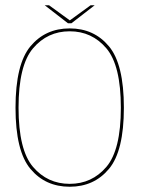

<svg xmlns="http://www.w3.org/2000/svg" viewBox="-20 -706 551 730"><path d="M245 4Q337.5 4 394.2 -63.8Q451 -131.5 451 -296.5Q451 -462 394.2 -530Q337.5 -598 245 -598Q152.5 -598 95.8 -530Q39 -462 39 -296.5Q39 -131.5 95.8 -63.8Q152.5 4 245 4ZM245 -7Q160.5 -7 105.5 -71.5Q50.5 -136 50.5 -296.5Q50.5 -457.5 105.5 -522.2Q160.5 -587 245 -587Q329.5 -587 384.5 -522.2Q439.5 -457.5 439.5 -296.5Q439.5 -136 384.5 -71.5Q329.5 -7 245 -7ZM238.5 -617.5H251.5L340 -686H324.5L245.5 -628.5L166.5 -686H150Z"/></svg>

Font: Anybody Thin
Style: Regular
Weight: 100
Designer: Tyler Finck
Foundry: Etcetera Type Company
Version: Version 1.114;gftools[0.9.25]